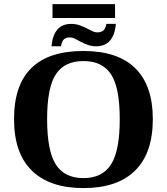

<svg xmlns="http://www.w3.org/2000/svg" viewBox="-20 -912 818 941"><path d="M210.9 -328.1Q210.9 -172.4 253.7 -105.7Q296.4 -39.1 389.2 -39.1Q481.4 -39.1 524.2 -106Q566.9 -172.9 566.9 -328.1Q566.9 -482.9 524.2 -547.9Q481.4 -612.8 389.2 -612.8Q296.4 -612.8 253.7 -547.9Q210.9 -482.9 210.9 -328.1ZM48.8 -328.1Q48.8 -662.1 389.2 -662.1Q557.1 -662.1 643.1 -577.4Q729 -492.7 729 -328.1Q729 -161.6 642.1 -75.9Q555.2 9.8 389.2 9.8Q223.6 9.8 136.2 -75.7Q48.8 -161.1 48.8 -328.1ZM237.3 -823.7V-891.6H543.9V-823.7ZM450.7 -685.1Q428.7 -685.1 410.4 -691.9Q392.1 -698.7 376.7 -706.8Q361.3 -714.8 348.1 -721.7Q335 -728.5 322.3 -728.5Q303.2 -728.5 293.2 -719.2Q283.2 -710 278.8 -685.1H232.4Q242.2 -794.9 329.1 -794.9Q351.6 -794.9 369.6 -788.3Q387.7 -781.7 403.1 -774.2Q418.5 -766.6 431.6 -760Q444.8 -753.4 457.5 -753.4Q476.1 -753.4 486.6 -762.5Q497.1 -771.5 501.5 -794.9H547.9Q538.1 -685.1 450.7 -685.1Z"/></svg>

Font: Liberation Serif
Style: Bold
Weight: 700
Designer: Steve Matteson
Foundry: Ascender Corporation
Version: Version 2.1.5